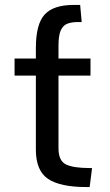

<svg xmlns="http://www.w3.org/2000/svg" viewBox="-20 -755 446 779"><path d="M330.1 3.9Q224.1 3.9 174.8 -29.3Q125.5 -62.5 125.5 -147.9V-448.2H39.1V-517.6H125.5V-559.1Q125.5 -657.2 161.1 -696Q196.8 -734.9 277.8 -734.9H305.2L311.5 -665.5H295.4Q270.5 -665.5 252.9 -658.7Q235.4 -651.9 226.3 -631.3Q217.3 -610.8 217.3 -569.3V-517.6H347.2V-448.2H217.3V-153.8Q217.3 -102.5 247.6 -87.9Q277.8 -73.2 343.3 -73.2H353.5L343.8 3.9Z"/></svg>

Font: Monda
Style: Regular
Weight: 400
Designer: Vernon Adams
Foundry: Vernon Adams
Version: Version 2.100; ttfautohint (v1.8.3)